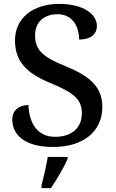

<svg xmlns="http://www.w3.org/2000/svg" viewBox="-20 -744 596 985"><path d="M252 10C406 10 505 -68 505 -196C505 -298 440 -354 317 -404C196 -453 160 -489 160 -563C160 -630 205 -671 275 -671C357 -671 386 -601 386 -541C443 -541 477 -567 477 -611C477 -671 409 -724 283 -724C153 -724 57 -654 57 -537C57 -431 113 -369 241 -317C357 -269 400 -235 400 -163C400 -88 348 -42 262 -42C172 -42 129 -113 126 -205C77 -205 43 -178 43 -131C43 -52 107 10 252 10ZM193 208V221H241C270 179 309 113 327 71V61H225C217 108 204 165 193 208Z"/></svg>

Font: Noto Serif Medium
Style: Regular
Weight: 500
Designer: Monotype Design Team
Foundry: Monotype Imaging Inc.
Version: Version 2.013